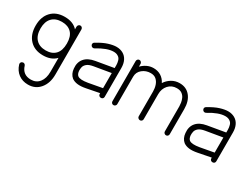

<svg xmlns="http://www.w3.org/2000/svg" viewBox="-56 -899 2083 1597"><g transform="rotate(30 985.0 -100.0)"><path d="M236 222Q183 222 144.5 193.5Q106 165 90 113Q87 104 91 95.5Q95 87 105 84Q115 80 123.5 85Q132 90 135 99Q158 174 236 174Q287 174 316.5 137Q346 100 346 36V-98Q302 -51 222 -51Q141 -51 94 -101Q47 -151 47 -236Q47 -321 94 -370.5Q141 -420 222 -420Q303 -420 346 -372V-397Q346 -407 353 -414.5Q360 -422 370 -422Q380 -422 386.5 -414.5Q393 -407 393 -397V36Q393 118 350 170Q307 222 236 222ZM222 -98Q281 -98 314 -132.5Q347 -167 347 -236Q347 -304 314 -338Q281 -372 222 -372Q161 -372 127.5 -336.5Q94 -301 94 -236Q94 -170 127.5 -134Q161 -98 222 -98Z M817 14Q807 14 800 7.5Q793 1 793 -9V-17L670 7Q624 16 592 12Q560 8 538 -8Q522 -21 512.5 -40.5Q503 -60 501 -85Q495 -143 526.5 -180.5Q558 -218 624 -229L793 -258V-286Q793 -306 786.5 -328.5Q780 -351 760 -362Q744 -372 719 -372Q657 -372 566 -316Q557 -311 548 -313.5Q539 -316 534 -324Q528 -333 530.5 -342.5Q533 -352 541 -356Q600 -392 644 -405.5Q688 -419 719 -419Q740 -419 755.5 -414.5Q771 -410 782 -404Q811 -388 826 -357.5Q841 -327 841 -286V-9Q841 1 834.5 7.5Q828 14 817 14ZM662 -41 793 -65V-210L633 -183Q592 -176 573.5 -160Q555 -144 551 -125.5Q547 -107 548 -90Q551 -59 567 -47Q591 -29 662 -41Z M938 14Q928 14 921.5 7Q915 0 915 -9V-396Q915 -405 921.5 -412.5Q928 -420 938 -420Q948 -420 955 -412.5Q962 -405 962 -396V-369Q984 -392 1013 -406Q1042 -420 1075 -420Q1116 -420 1147 -400.5Q1178 -381 1195 -346Q1216 -379 1250 -399.5Q1284 -420 1326 -420Q1390 -420 1427.5 -374Q1465 -328 1465 -251V-10Q1465 -1 1458.5 6Q1452 13 1442 13Q1432 13 1425 6Q1418 -1 1418 -10V-251Q1418 -265 1415 -285Q1412 -305 1403 -325Q1394 -345 1375.5 -358.5Q1357 -372 1326 -372Q1277 -372 1246 -337.5Q1215 -303 1215 -251V-10Q1215 -1 1208.5 6Q1202 13 1192 13Q1182 13 1174.5 6Q1167 -1 1167 -10V-249Q1167 -281 1157.5 -309Q1148 -337 1128 -354.5Q1108 -372 1075 -372Q1030 -372 996 -344.5Q962 -317 962 -273V-9Q962 0 955 7Q948 14 938 14Z M1889 14Q1879 14 1872 7.5Q1865 1 1865 -9V-17L1742 7Q1696 16 1664 12Q1632 8 1610 -8Q1594 -21 1584.5 -40.5Q1575 -60 1573 -85Q1567 -143 1598.5 -180.5Q1630 -218 1696 -229L1865 -258V-286Q1865 -306 1858.5 -328.5Q1852 -351 1832 -362Q1816 -372 1791 -372Q1729 -372 1638 -316Q1629 -311 1620 -313.5Q1611 -316 1606 -324Q1600 -333 1602.5 -342.5Q1605 -352 1613 -356Q1672 -392 1716 -405.5Q1760 -419 1791 -419Q1812 -419 1827.5 -414.5Q1843 -410 1854 -404Q1883 -388 1898 -357.5Q1913 -327 1913 -286V-9Q1913 1 1906.5 7.5Q1900 14 1889 14ZM1734 -41 1865 -65V-210L1705 -183Q1664 -176 1645.5 -160Q1627 -144 1623 -125.5Q1619 -107 1620 -90Q1623 -59 1639 -47Q1663 -29 1734 -41Z"/></g></svg>

Font: Kurewa Gothic CJK TC Regular
Style: Regular
Weight: 400
Designer: Max Yao
Foundry: Max-Everyday
Version: Version 1.071; ttfautohint (v1.8.3)